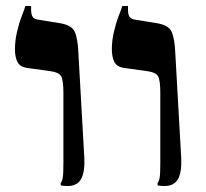

<svg xmlns="http://www.w3.org/2000/svg" viewBox="-20 -618 689 642"><path d="M530 4Q524 4 518 3.5Q512 3 507 2V-6Q512 -13 514 -25Q516 -37 516 -75V-307Q516 -350 508.5 -363Q501 -376 473 -380L393 -391Q370 -395 362 -411.5Q354 -428 354 -453Q354 -482 361 -512Q368 -542 377 -565Q386 -588 389 -598H408V-586Q408 -570 413 -562Q418 -554 433 -552L501 -541Q543 -535 553.5 -512.5Q564 -490 566 -443L586 -89Q588 -42 575 -19Q562 4 530 4ZM206 4Q200 4 194 3.5Q188 3 183 2V-6Q188 -13 190 -25Q192 -37 192 -75V-307Q192 -350 184.5 -363Q177 -376 149 -380L69 -391Q46 -395 38 -411.5Q30 -428 30 -453Q30 -482 37 -512Q44 -542 53 -565Q62 -588 65 -598H84V-586Q84 -570 89 -562Q94 -554 109 -552L177 -541Q219 -535 229.5 -512.5Q240 -490 242 -443L262 -89Q264 -42 251 -19Q238 4 206 4Z"/></svg>

Font: Frank Ruhl Libre
Style: Bold
Weight: 700
Designer: Yanek Iontef
Foundry: Fontef
Version: Version 6.004